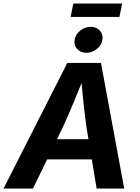

<svg xmlns="http://www.w3.org/2000/svg" viewBox="-42 -1092 808 1112"><path d="M-21.6 0 347.9 -727.5H542.8L677.4 0H517.7L459.5 -351Q450 -416.5 441.4 -498.6Q432.8 -580.8 424.7 -676.2H457.1Q419.1 -582.8 385.4 -500.9Q351.6 -418.9 319.8 -351L149 0ZM161.8 -168.8 181 -285.8H569.1L549.8 -168.8ZM458.1 -786.1Q425 -786.1 405.1 -808.2Q385.2 -830.3 390.2 -861.3Q395.4 -892.9 422.7 -914.7Q450.1 -936.6 483.1 -936.6Q516.4 -936.6 536.3 -914.7Q556.2 -892.9 551 -861.3Q546 -830.3 518.7 -808.2Q491.4 -786.1 458.1 -786.1ZM665.4 -1071.6 649.7 -993.8H367L382.7 -1071.6Z"/></svg>

Font: Inter
Style: Italic
Weight: 400
Italic angle: -9.3988°
Designer: Rasmus Andersson
Foundry: rsms
Version: Version 4.001;git-66647c0bb